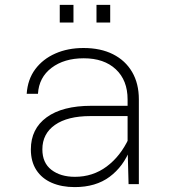

<svg xmlns="http://www.w3.org/2000/svg" viewBox="-20 -752 690 784"><path d="M505 0 501 -150V-346Q501 -424 453 -469Q405 -514 322 -514Q242 -514 190.5 -475Q139 -436 135 -369H89Q93 -428 124 -469.5Q155 -511 206 -533.5Q257 -556 321 -556Q391 -556 441.5 -530.5Q492 -505 519.5 -458Q547 -411 547 -346V0ZM285 12Q232 12 191.5 -5.5Q151 -23 128.5 -57.5Q106 -92 106 -142Q106 -226 170.5 -273Q235 -320 353 -320H513V-278H349Q256 -278 204.5 -242Q153 -206 153 -142Q153 -87 190 -58.5Q227 -30 286 -30Q359 -30 415.5 -72Q472 -114 506 -187L512 -144Q484 -72 427.5 -30Q371 12 285 12ZM374 -660V-732H430V-660ZM224 -660V-732H280V-660Z"/></svg>

Font: Azeret Mono Thin Thin
Style: Regular
Weight: 250
Version: Version 1.002